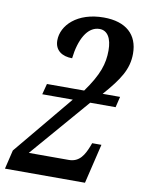

<svg xmlns="http://www.w3.org/2000/svg" viewBox="-93 -820 657 879"><g transform="rotate(10 235.0 -380.0)"><path d="M-8 0H364L408 -184H365L359 -168C343 -128 323 -90 273 -90H87L324 -365H442L454 -415H373C443 -495 478 -547 478 -620C478 -708 422 -760 318 -760C195 -760 126 -690 126 -620C126 -573 161 -551 207 -551C217 -638 251 -705 308 -705C345 -705 365 -671 365 -615C365 -553 348 -500 287 -415H114L101 -365H243L13 -88Z"/></g></svg>

Font: Noto Serif Condensed Semi
Style: Italic
Weight: 600
Width: 3
Italic angle: -12°
Designer: Monotype Design Team
Foundry: Monotype Imaging Inc.
Version: Version 1.901